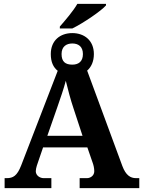

<svg xmlns="http://www.w3.org/2000/svg" viewBox="-20 -978 744 998"><path d="M291 -840V-830H356C415 -859 507 -922 531 -950V-958H382C362 -922 318 -871 291 -840ZM4 0H247V-52H207C187 -52 166 -66 166 -88C166 -104 175 -128 181 -145L204 -212H434L462 -131C466 -120 470 -104 470 -88C470 -64 449 -52 432 -52H394V0H704V-52H687C658 -52 634 -67 616 -115L433 -611C454 -629 468 -658 468 -697C468 -768 418 -806 356 -806C293 -806 244 -768 244 -697C244 -656 257 -628 280 -610L90 -118C69 -64 48 -52 15 -52H4ZM356 -642C320 -642 300 -657 300 -697C300 -737 326 -752 356 -752C386 -752 411 -737 411 -697C411 -658 388 -642 356 -642ZM226 -272 278 -421C293 -464 312 -519 322 -558C332 -516 348 -456 362 -415L409 -272Z"/></svg>

Font: Noto Serif SemiCondensed
Style: Bold
Weight: 700
Width: 4
Designer: Monotype Design Team
Foundry: Monotype Imaging Inc.
Version: Version 2.015